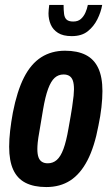

<svg xmlns="http://www.w3.org/2000/svg" viewBox="-20 -744 451 776"><path d="M167 12Q117 12 83.5 -5Q50 -22 33.5 -58Q17 -94 17 -151Q17 -181 21 -216Q25 -251 32 -289Q49 -376 77 -431Q105 -486 146.5 -512.5Q188 -539 243 -539Q293 -539 326.5 -522Q360 -505 377 -469Q394 -433 394 -376Q394 -346 390 -310.5Q386 -275 378 -237Q362 -151 333.5 -96Q305 -41 264 -14.5Q223 12 167 12ZM173 -84Q194 -84 209.5 -97.5Q225 -111 236.5 -142Q248 -173 257 -226Q267 -281 271.5 -311Q276 -341 277.5 -357Q279 -373 279 -383Q279 -405 274.5 -418Q270 -431 260.5 -437Q251 -443 237 -443Q216 -443 201 -429.5Q186 -416 174.5 -385Q163 -354 154 -301Q145 -245 139.5 -214.5Q134 -184 132.5 -168.5Q131 -153 131 -142Q131 -121 135.5 -108.5Q140 -96 149.5 -90Q159 -84 173 -84ZM270 -598Q235 -598 214.5 -611Q194 -624 185 -645Q176 -666 176 -690Q176 -698 177 -706.5Q178 -715 179 -724H237Q237 -703 239 -687.5Q241 -672 249.5 -664.5Q258 -657 276 -657Q295 -657 306.5 -667Q318 -677 325 -692.5Q332 -708 335 -724H393Q388 -695 373.5 -666Q359 -637 334.5 -617.5Q310 -598 270 -598Z"/></svg>

Font: Archivo ExtraCondensed
Style: Bold Italic
Weight: 700
Width: 2
Italic angle: -10°
Designer: Hector Gatti
Foundry: Omnibus-Type
Version: Version 2.001